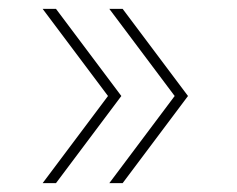

<svg xmlns="http://www.w3.org/2000/svg" viewBox="-20 -471 533 432"><path d="M106 -451 253 -255 106 -59H76L223 -255L76 -451ZM226 -59 373 -255 226 -451H256L403 -255L256 -59Z"/></svg>

Font: Nacelle Thin
Style: Regular
Weight: 100
Designer: Sora Sagano
Foundry: Sora Sagano
Version: Version 1.000;FEAKit 1.0